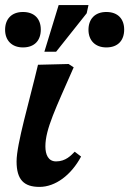

<svg xmlns="http://www.w3.org/2000/svg" viewBox="-27 -724 507 753"><path d="M128 9C190 9 252 -37 291 -110L266 -129C252 -115 231 -91 193 -91C162 -91 151 -118 151 -150C151 -218 192 -300 262 -460L242 -473L122 -470C88 -326 38 -159 38 -91C38 -19 67 9 128 9ZM193 -521 313 -672 320 -704H203L147 -521ZM63 -538C109 -538 133 -566 133 -608C133 -649 109 -677 63 -677C18 -677 -7 -649 -7 -607C-7 -566 19 -538 63 -538ZM390 -538C436 -538 460 -566 460 -608C460 -649 436 -677 390 -677C345 -677 320 -649 320 -607C320 -566 346 -538 390 -538Z"/></svg>

Font: STIX Two Text
Style: Bold Italic
Weight: 700
Italic angle: -12°
Designer: Ross Mills, John Hudson & Paul Hanslow, Tiro Typeworks Ltd; with prior portions MicroPress Inc. and Coen Hoffman, Elsevi
Foundry: Tiro Typeworks Ltd
Version: Version 2.13 b171